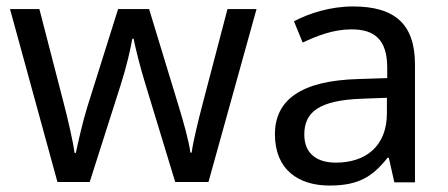

<svg xmlns="http://www.w3.org/2000/svg" viewBox="-20 -565 1387 595"><path d="M431 -303 523 -1H626L775 -537H685L610 -251C594 -190 578 -125 574 -92H570C565 -130 548 -189 534 -235L442 -537H346L251 -235C237 -191 222 -124 215 -91H211C206 -129 191 -193 176 -251L102 -537H11L158 -1H258L354 -302C372 -358 385 -415 390 -445H394C400 -415 414 -358 431 -303Z M1074 -545C1004 -545 938 -524 891 -499L918 -433C962 -454 1013 -474 1069 -474C1139 -474 1180 -444 1180 -355V-323L1089 -320C914 -315 832 -256 832 -149C832 -40 904 10 1001 10C1091 10 1134 -17 1181 -76H1185L1202 0H1266V-365C1266 -490 1204 -545 1074 -545ZM1100 -259 1179 -262V-214C1179 -110 1111 -61 1021 -61C963 -61 923 -88 923 -148C923 -216 966 -254 1100 -259Z"/></svg>

Font: Noto Sans Psalter Pahlavi
Style: Regular
Weight: 400
Designer: Monotype Design Team
Foundry: Monotype Imaging Inc.
Version: Version 2.002